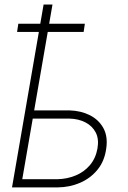

<svg xmlns="http://www.w3.org/2000/svg" viewBox="-20 -814 555 834"><path d="M109.9 -334.5H282.2Q331.5 -333 370.4 -313.5Q409.2 -293.9 429.2 -257.3Q449.2 -220.7 441.4 -168.5Q434.1 -114.3 403.6 -76.9Q373 -39.6 327.9 -20Q282.7 -0.5 230.5 0H32.2L169.4 -794.4H208L76.7 -35.6H230.5Q272 -36.6 308.6 -51.8Q345.2 -66.9 370.4 -96.4Q395.5 -126 403.3 -168.5Q410.6 -210 395.8 -238.5Q380.9 -267.1 350.8 -282.5Q320.8 -297.9 282.2 -298.8H104ZM348.6 -710.9 343.3 -675.3H54.2L59.6 -710.9Z"/></svg>

Font: Roboto ExtraLight
Style: Italic
Weight: 250
Designer: Christian Robertson
Foundry: Google
Version: Version 3.009; 2024